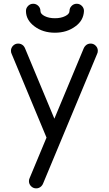

<svg xmlns="http://www.w3.org/2000/svg" viewBox="-20 -782 587 1036"><path d="M231 -39.6 43.5 -489.7Q39.1 -498 39.1 -507.8Q39.1 -523.9 50.5 -535.4Q62 -546.9 78.1 -546.9Q94.2 -546.9 106 -535.6Q112.3 -528.8 115.2 -521L273.4 -141.6L431.6 -521Q434.6 -528.8 441.4 -535.6Q452.6 -546.9 468.8 -546.9Q484.9 -546.9 496.3 -535.4Q507.8 -523.9 507.8 -507.8Q507.8 -498 503.4 -489.7L212.4 208.5Q209.5 216.3 203.1 222.7Q191.4 234.4 175.3 234.4Q159.2 234.4 147.7 222.9Q136.2 211.4 136.2 195.3Q136.2 185.5 140.6 177.2ZM120.1 -722.7Q120.1 -738.8 131.6 -750.2Q143.1 -761.7 159.2 -761.7Q175.3 -761.7 186.8 -750.2Q198.2 -738.8 198.2 -722.7Q198.2 -706.5 221.2 -695.1Q244.1 -683.6 276.4 -683.6Q308.6 -683.6 331.8 -695.1Q355 -706.5 355 -722.7Q355 -738.8 366.5 -750.2Q377.9 -761.7 394 -761.7Q410.2 -761.7 421.6 -750.2Q433.1 -738.8 433.1 -722.7Q430.7 -671.4 387.2 -640.1Q341.3 -605.5 276.4 -605.5Q211.4 -605.5 165.8 -639.9Q120.1 -674.3 120.1 -722.7Z"/></svg>

Font: Comfortaa
Style: Regular
Weight: 400
Designer: Johan Aakerlund - aajohan
Foundry: Johan Aakerlund
Version: Version 2.004 2013